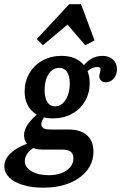

<svg xmlns="http://www.w3.org/2000/svg" viewBox="-32 -691 576 904"><path d="M-11.7 91.1Q-11.7 58.8 17.9 30.4Q47.6 2.1 102.7 -17.1L132.2 0.8Q108.2 15.7 96.5 32.4Q84.8 49.1 84.8 67.4Q84.8 96.8 116.4 115.3Q148 133.9 198.3 133.9Q231.8 133.9 258 123.8Q284.2 113.6 298.9 95.6Q313.6 77.6 313.6 54.5Q313.6 33.6 300.9 23.5Q288.2 13.4 262 13.4H169.3Q128.4 13.4 104.9 -4.9Q81.4 -23.1 81.4 -55.7Q81.4 -80.5 99.7 -106.9Q118 -133.3 158.9 -166.1L183.1 -149.2Q172.1 -135.6 167.4 -125.9Q162.7 -116.2 162.7 -107Q162.7 -92.9 173 -87.1Q183.2 -81.2 209.5 -81.2H290.2Q346.9 -81.2 377.4 -54.3Q407.9 -27.3 407.9 23.2Q407.9 72.5 377.9 111Q348 149.6 294.6 171.2Q241.2 192.7 173.2 192.7Q117.3 192.7 75.5 179.9Q33.6 167 10.9 144.1Q-11.7 121.2 -11.7 91.1ZM84 -260.7Q84 -308.2 106.4 -346.3Q128.9 -384.4 168.6 -406.2Q208.4 -428 257.3 -428Q319.2 -428 354.7 -393.5Q390.2 -359 390.2 -299.3Q390.2 -252.2 368 -214.3Q345.8 -176.4 306.4 -155Q267.1 -133.6 217.4 -133.6Q155.5 -133.6 119.8 -167.5Q84 -201.4 84 -260.7ZM296.5 -297.6Q296.5 -332.9 283.6 -352.2Q270.6 -371.5 247.1 -371.5Q226.6 -371.5 210.8 -358.4Q195.1 -345.2 186.6 -321.6Q178.1 -297.9 178.1 -266.8Q178.1 -229.8 191.1 -210Q204 -190.1 227.5 -190.1Q247.2 -190.1 263 -204.2Q278.8 -218.4 287.6 -243.1Q296.5 -267.7 296.5 -297.6ZM435.4 -332.8Q435.4 -336.6 436.5 -341.4Q437.5 -346.2 438.8 -350Q439.7 -353.7 440.5 -357.1Q441.4 -360.5 441.4 -363.4Q441.4 -369.8 438.2 -372.7Q434.9 -375.6 426.9 -375.6Q412.2 -375.6 397 -367.6Q381.7 -359.6 369.3 -345.4L351.5 -368.9Q371.3 -398.1 396.2 -413Q421.1 -428 449.7 -428Q480.8 -428 499.7 -410.8Q518.7 -393.7 518.7 -365Q518.7 -339.2 503.7 -321.4Q488.7 -303.6 467.2 -303.6Q452.3 -303.6 443.8 -311.6Q435.4 -319.5 435.4 -332.8ZM141.4 -507.1 293.4 -671.1H349.8L413 -500.7L369.3 -478L264.6 -599.8L320.1 -603.9L170.2 -478Z"/></svg>

Font: Playfair Micro SmCond SmLight
Style: Italic
Weight: 360
Width: 4
Italic angle: -15.6°
Designer: Claus Eggers Sørensen
Foundry: Claus Eggers Sørensen
Version: Version 2.203;Glyphs 3.3 (3326)